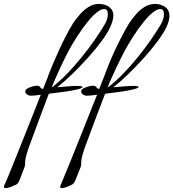

<svg xmlns="http://www.w3.org/2000/svg" viewBox="-100 -619 884 979"><path d="M-71 340Q-80 340 -80 334Q-80 329 -78 325Q-74 318 -60 284.5Q-46 251 -25.5 199.5Q-5 148 19 88.5Q43 29 66 -29.5Q89 -88 108 -136Q90 -133 76 -132Q62 -131 56 -131Q47 -131 38 -137Q29 -143 29 -153Q29 -162 41 -168.5Q53 -175 67.5 -178.5Q82 -182 89 -182Q100 -182 105.5 -174Q111 -166 118 -166H120Q131 -194 138.5 -212.5Q146 -231 148 -239Q156 -260 170 -293Q184 -326 201 -363.5Q218 -401 236.5 -436.5Q255 -472 271 -498Q286 -521 306.5 -544.5Q327 -568 351.5 -583.5Q376 -599 404 -599Q416 -599 427 -596.5Q438 -594 448 -589Q478 -572 478 -540Q478 -527 473.5 -511.5Q469 -496 461 -479Q448 -450 418.5 -410Q389 -370 350.5 -327Q312 -284 271 -244Q230 -204 192 -174Q218 -176 245 -178.5Q272 -181 299 -181Q306 -181 313.5 -179.5Q321 -178 321 -175Q321 -173 316.5 -170.5Q312 -168 299 -164Q291 -162 267 -157.5Q243 -153 211.5 -149Q180 -145 149 -141Q135 -105 116.5 -55.5Q98 -6 79.5 44.5Q61 95 46 135Q34 170 31 186Q28 202 28 210V217Q28 221 27.5 225Q27 229 24 236Q6 282 0 298.5Q-6 315 -17 322Q-25 326 -42 333Q-59 340 -71 340ZM216 340Q207 340 207 334Q207 329 209 325Q212 318 226 284.5Q240 251 261 199.5Q282 148 305.5 88.5Q329 29 352.5 -29.5Q376 -88 395 -136Q376 -133 362.5 -132Q349 -131 342 -131Q332 -131 323 -137Q314 -143 314 -153Q314 -162 326 -168.5Q338 -175 352.5 -178.5Q367 -182 374 -182Q387 -182 392 -174Q397 -166 403 -166H406Q417 -194 424.5 -212.5Q432 -231 435 -239Q442 -260 455.5 -293Q469 -326 486.5 -363.5Q504 -401 522.5 -436.5Q541 -472 557 -498Q572 -521 592 -544.5Q612 -568 637 -583.5Q662 -599 691 -599Q703 -599 712.5 -596.5Q722 -594 733 -589Q750 -580 757 -567Q764 -554 764 -538Q764 -513 748 -479Q734 -450 704.5 -410Q675 -370 636.5 -327Q598 -284 557 -244Q516 -204 478 -174Q504 -176 531 -178.5Q558 -181 584 -181Q592 -181 599.5 -179.5Q607 -178 607 -175Q607 -171 584 -164Q576 -162 552.5 -157.5Q529 -153 498 -149Q467 -145 436 -141Q422 -105 403 -55.5Q384 -6 365.5 44.5Q347 95 332 135Q320 170 317 186Q314 202 314 210V217Q314 221 313.5 225Q313 229 310 236Q291 282 285 298.5Q279 315 268 322Q261 326 244 333Q227 340 216 340ZM163 -172Q200 -200 239 -240Q278 -280 315 -325.5Q352 -371 382.5 -415Q413 -459 433 -493Q450 -521 450 -546Q450 -573 431 -573Q415 -573 393 -555Q374 -541 347.5 -508.5Q321 -476 295.5 -436.5Q270 -397 251 -362Q229 -320 211 -281.5Q193 -243 182 -217.5Q171 -192 169 -187Q166 -181 163 -172ZM448 -172Q486 -200 525 -240Q564 -280 601 -325.5Q638 -371 668.5 -415Q699 -459 719 -493Q736 -521 736 -546Q736 -573 717 -573Q701 -573 679 -555Q660 -541 633.5 -508.5Q607 -476 581.5 -436.5Q556 -397 537 -362Q515 -320 496.5 -281.5Q478 -243 467 -217.5Q456 -192 454 -187Q453 -184 451.5 -180.5Q450 -177 448 -172Z"/></svg>

Font: Allura
Style: Regular
Weight: 400
Designer: Robert E. Leuschke
Foundry: Robert E. Leuschke
Version: Version 1.110